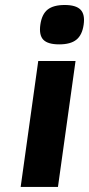

<svg xmlns="http://www.w3.org/2000/svg" viewBox="-20 -742 353 762"><path d="M210 0H62L131.8 -500H279.8ZM312 -644Q306.2 -603 283.2 -584.5Q260.3 -565.9 214.8 -565.9Q169.9 -565.9 152.1 -584.2Q134.3 -602.5 140.1 -644Q146 -685.5 168.9 -703.9Q191.9 -722.2 236.8 -722.2Q281.7 -722.2 299.8 -703.4Q317.9 -684.6 312 -644Z"/></svg>

Font: Fivo Sans Modern
Style: Italic
Weight: 700
Designer: Alexander Slobzheninov
Foundry: Alexander Slobzheninov
Version: 1.0